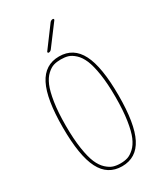

<svg xmlns="http://www.w3.org/2000/svg" viewBox="-234 -1038 968 1136"><g transform="rotate(-30 250.0 -470.0)"><path d="M209 -790Q205.1 -790 203.6 -793.5Q202.1 -796.9 204.1 -799.8L308.6 -940.4Q316.4 -950.2 329.1 -950.2Q333 -950.2 334.5 -946.8Q335.9 -943.4 334 -940.4L228.5 -799.8Q220.7 -790 209 -790ZM298.8 -713.4Q277.3 -719.7 250 -719.7Q222.7 -719.7 201.2 -713.4Q179.7 -707 156.2 -685.5Q132.8 -664.1 116.7 -626.5Q100.6 -588.9 90.3 -522.5Q80.1 -456.1 80.1 -365.2Q80.1 -274.4 90.3 -207.5Q100.6 -140.6 116.7 -103.5Q132.8 -66.4 156.2 -44.9Q179.7 -23.4 201.2 -16.6Q222.7 -9.8 250 -9.8Q277.3 -9.8 298.8 -16.6Q320.3 -23.4 343.8 -44.9Q367.2 -66.4 383.3 -103.5Q399.4 -140.6 409.7 -207.5Q419.9 -274.4 419.9 -365.2Q419.9 -456.1 409.7 -522.5Q399.4 -588.9 383.3 -626.5Q367.2 -664.1 343.8 -685.5Q320.3 -707 298.8 -713.4ZM394 -80.6Q347.7 9.8 250 9.8Q152.3 9.8 106 -80.6Q59.6 -170.9 59.6 -364.7Q59.6 -558.6 106 -649.4Q152.3 -740.2 250 -740.2Q347.7 -740.2 394 -649.4Q440.4 -558.6 440.4 -364.7Q440.4 -170.9 394 -80.6Z"/></g></svg>

Font: Rounded Mgen+ 1m thin
Style: Regular
Weight: 100
Designer: [Source Han Sans]
Ryoko NISHIZUKA  (kana & ideographs); Paul D. Hunt (Latin, Greek & Cyrillic); Wenlong ZHANG  (bopomofo
Version: Version 1.059.20150602